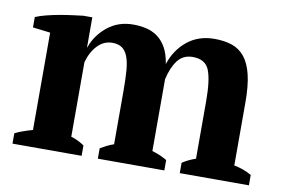

<svg xmlns="http://www.w3.org/2000/svg" viewBox="-61 -612 1045 711"><g transform="rotate(10 462.0 -256.0)"><path d="M594 0H344V-39Q354 -45 366.5 -51.5Q379 -58 394 -63V-262Q394 -308 391.5 -340Q389 -372 381 -392.5Q373 -413 359 -422.5Q345 -432 323 -432Q291 -432 267.5 -407.5Q244 -383 233 -343V-63Q260 -55 283 -39V0H23V-39Q37 -46 54 -52Q71 -58 89 -63V-429L23 -437V-476Q39 -483 62.5 -489Q86 -495 111 -499.5Q136 -504 159.5 -507Q183 -510 199 -512H233V-399H234Q250 -446 290.5 -479Q331 -512 388 -512Q412 -512 435 -507Q458 -502 477.5 -488.5Q497 -475 511 -451Q525 -427 531 -389Q549 -444 591 -478Q633 -512 693 -512Q730 -512 758.5 -502.5Q787 -493 806.5 -469Q826 -445 836 -404Q846 -363 846 -300V-63Q880 -57 912 -39V0H652V-39Q675 -54 702 -63V-280Q702 -358 687.5 -395Q673 -432 625 -432Q589 -432 568.5 -405Q548 -378 538 -333V-63Q555 -58 568.5 -52Q582 -46 594 -39Z"/></g></svg>

Font: PTSerif
Style: Bold
Weight: 700
Designer: A.Korolkova, O.Umpeleva, V.Yefimov
Foundry: ParaType Ltd
Version: Version 1.000W OFL; ttfautohint (v1.2) -l 8 -r 50 -G 200 -x 